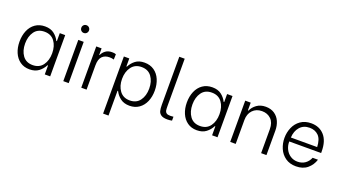

<svg xmlns="http://www.w3.org/2000/svg" viewBox="-69 -1424 4096 2300"><g transform="rotate(20 1979.0 -274.0)"><path d="M51 -267Q51 -345 77.5 -407.5Q104 -470 155.5 -506Q207 -542 279 -542Q350 -542 394.5 -507.5Q439 -473 463 -424H470V-526H539V0H470V-114H463Q437 -63 391.5 -28.5Q346 6 275 6Q205 6 154.5 -30Q104 -66 77.5 -128Q51 -190 51 -267ZM122 -268Q122 -176 166 -115.5Q210 -55 294 -55Q378 -55 422.5 -115.5Q467 -176 467 -268Q467 -360 422.5 -420Q378 -480 294 -480Q209 -480 165.5 -419.5Q122 -359 122 -268Z M706 -526H775V0H706ZM704 -711Q718 -725 739 -725Q760 -725 774 -710.5Q788 -696 788 -676Q788 -655 774 -640.5Q760 -626 739 -626Q718 -626 704 -640.5Q690 -655 690 -676Q690 -696 704 -711Z M935 -526H1003V-442H1008Q1022 -477 1055 -501.5Q1088 -526 1137 -526Q1155 -526 1165.5 -524.5Q1176 -523 1188 -518L1186 -450Q1169 -455 1157.5 -456.5Q1146 -458 1129 -458Q1072 -458 1037.5 -423.5Q1003 -389 1003 -309V0H935Z M1287 -526H1356V-424H1363Q1387 -473 1431.5 -507.5Q1476 -542 1547 -542Q1619 -542 1670.5 -506Q1722 -470 1748.5 -407.5Q1775 -345 1775 -267Q1775 -190 1748.5 -128Q1722 -66 1671 -30Q1620 6 1550 6Q1480 6 1434 -28.5Q1388 -63 1363 -114H1356V202H1287ZM1358 -267Q1358 -176 1403 -115.5Q1448 -55 1531 -55Q1616 -55 1660 -115.5Q1704 -176 1704 -268Q1704 -359 1660 -419.5Q1616 -480 1531 -480Q1448 -480 1403 -419Q1358 -358 1358 -267Z M1981 -750V-147Q1981 -108 1984.5 -89Q1988 -70 2003.5 -59Q2019 -48 2053 -48Q2063 -48 2075 -49.5Q2087 -51 2092 -51V-1Q2062 5 2034 5Q1980 5 1953.5 -13Q1927 -31 1919.5 -60.5Q1912 -90 1912 -138V-750Z M2184 -267Q2184 -345 2210.5 -407.5Q2237 -470 2288.5 -506Q2340 -542 2412 -542Q2483 -542 2527.5 -507.5Q2572 -473 2596 -424H2603V-526H2672V0H2603V-114H2596Q2570 -63 2524.5 -28.5Q2479 6 2408 6Q2338 6 2287.5 -30Q2237 -66 2210.5 -128Q2184 -190 2184 -267ZM2255 -268Q2255 -176 2299 -115.5Q2343 -55 2427 -55Q2511 -55 2555.5 -115.5Q2600 -176 2600 -268Q2600 -360 2555.5 -420Q2511 -480 2427 -480Q2342 -480 2298.5 -419.5Q2255 -359 2255 -268Z M2834 -526H2904V-427H2911Q2932 -475 2978.5 -508.5Q3025 -542 3092 -542Q3158 -542 3204 -511Q3250 -480 3273 -427.5Q3296 -375 3296 -312V0H3228V-305Q3228 -389 3183 -433Q3138 -477 3068 -477Q2994 -477 2949 -429.5Q2904 -382 2904 -305V0H2834Z M3428 -268Q3428 -338 3455 -401Q3482 -464 3537 -503Q3592 -542 3672 -542Q3777 -542 3840 -471Q3903 -400 3903 -266V-247H3497V-240Q3497 -192 3518.5 -148.5Q3540 -105 3580 -79Q3620 -53 3671 -53Q3727 -53 3767 -81.5Q3807 -110 3827 -159H3895Q3873 -88 3817 -41Q3761 6 3672 6Q3592 6 3537 -33Q3482 -72 3455 -135Q3428 -198 3428 -268ZM3834 -298Q3830 -397 3786 -441Q3742 -485 3672 -485Q3594 -485 3548.5 -433Q3503 -381 3499 -298Z"/></g></svg>

Font: Lopes Sans Light
Style: Regular
Weight: 300
Designer: Gabriel Lam, Diego Maldonado
Foundry: TypeRant, Foresti Design
Version: Version 4.000